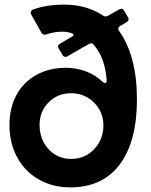

<svg xmlns="http://www.w3.org/2000/svg" viewBox="-20 -796 654 830"><path d="M21 -255Q21 -331 52 -387Q83 -443 138.5 -473Q194 -503 266 -503Q309 -503 350 -488Q391 -473 424 -442Q431 -437 434 -437Q442 -437 441 -450Q435 -544 385 -603Q380 -609 374 -609Q371 -609 363 -605L272 -553Q268 -550 263 -550Q255 -550 250 -559L234 -586Q231 -591 231 -595Q231 -602 241 -608L293 -639Q298 -642 298 -645Q298 -649 291 -652Q272 -659 250 -659Q213 -659 180 -647Q177 -646 173 -646Q164 -646 159 -655L115 -733Q113 -736 113 -741Q113 -751 123 -755Q183 -776 256 -776Q355 -776 425 -729Q430 -725 437 -725Q443 -725 447 -728L495 -755Q501 -758 505 -758Q513 -758 517 -749L533 -722Q536 -718 536 -713Q536 -705 527 -700L500 -684Q491 -678 491 -671Q491 -666 495 -662Q533 -609 552.5 -534.5Q572 -460 572 -367Q572 -184 497.5 -85Q423 14 284 14Q208 14 148 -20Q88 -54 54.5 -115.5Q21 -177 21 -255ZM427 -255Q427 -293 408.5 -324.5Q390 -356 358.5 -374.5Q327 -393 288 -393Q229 -393 190 -353.5Q151 -314 151 -255Q151 -215 168.5 -181.5Q186 -148 217 -128.5Q248 -109 286 -109Q347 -109 387 -151Q427 -193 427 -255Z"/></svg>

Font: Open Sauce Two
Style: Bold
Weight: 700
Designer: Alfredo Marco Pradil
Foundry: Creative Sauce Fz LLC
Version: Version 1.477